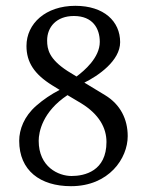

<svg xmlns="http://www.w3.org/2000/svg" viewBox="-20 -630 505 660"><path d="M393 -485C393 -557 337 -610 239 -610C137 -610 71 -549 71 -472C71 -416 98 -375 159 -337L185 -321C156 -306 129 -288 104 -266C63 -230 46 -185 46 -146C46 -44 118 10 224 10C355 10 419 -86 419 -162C419 -220 394 -271 341 -303L270 -346C317 -369 393 -421 393 -485ZM226 -25C181 -25 113 -56 113 -146C113 -176 126 -246 212 -303L259 -275C321 -237 346 -190 346 -142C346 -42 271 -25 226 -25ZM234 -575C299 -575 323 -532 323 -486C323 -432 270 -387 243 -367L212 -386C149 -427 142 -460 142 -491C142 -537 174 -575 234 -575Z"/></svg>

Font: Libertinus Serif
Style: Regular
Weight: 400
Designer: Philipp H. Poll, Khaled Hosny
Foundry: Caleb Maclennan
Version: Version 7.050;RELEASE